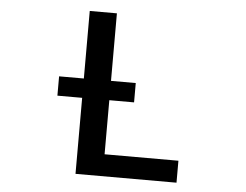

<svg xmlns="http://www.w3.org/2000/svg" viewBox="-52 -795 1103 860"><g transform="rotate(5 500.0 -365.0)"><path d="M206.1 -340.8V-427.7H317.4V-731.4H439.5V-427.7H550.8V-340.8H439.5V-97.7H771.5V1H317.4V-340.8Z"/></g></svg>

Font: GenEi Gothic M SemiBold
Style: Regular
Weight: 500
Designer: o_tamon (Modified); [Source Han Sans]
Ryoko NISHIZUKA  (kana & ideographs); Paul D. Hunt (Latin, Greek & Cyrillic); Wenl
Version: Version 1.1a;Original Version 1.004